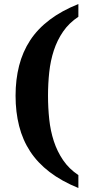

<svg xmlns="http://www.w3.org/2000/svg" viewBox="-20 -792 440 951"><path d="M217.8 -317.9Q217.8 -258.3 223.9 -200.9Q230 -143.6 246.6 -92.8Q263.2 -42 292.5 1.2Q321.8 44.4 368.2 75.2V139.2Q285.2 105.5 225.8 60.1Q166.5 14.6 129.4 -42Q92.3 -98.6 74.7 -168Q57.1 -237.3 57.1 -317.9Q57.1 -397.9 74.7 -466.8Q92.3 -535.6 129.4 -592.3Q166.5 -648.9 225.8 -693.8Q285.2 -738.8 368.2 -772V-709Q321.8 -678.2 292.5 -635.5Q263.2 -592.8 246.6 -542Q230 -491.2 223.9 -434.3Q217.8 -377.4 217.8 -317.9Z"/></svg>

Font: Sitara
Style: Bold
Weight: 700
Designer: Neelakash Kshetrimayum
Foundry: Neelakash Kshetrimayum
Version: Version 1.000;PS Version 1.000;PS 1.0;hotconv 1.;hotconv 1.0